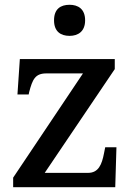

<svg xmlns="http://www.w3.org/2000/svg" viewBox="-20 -783 556 803"><path d="M271 -633C306 -633 336 -651 336 -698C336 -746 306 -763 271 -763C234 -763 206 -746 206 -698C206 -651 234 -633 271 -633ZM35 0H462L467 -167H420L415 -142C406 -95 392 -60 348 -60H167L460 -494V-536H63L53 -388H100L102 -398C116 -451 127 -476 174 -476H327L35 -40Z"/></svg>

Font: Noto Serif Thai Medium
Style: Regular
Weight: 500
Designer: Monotype Design Team
Foundry: Monotype Imaging Inc.
Version: Version 1.901;PS 001.901;hotconv 1.0.88;makeotf.lib2.5.64775